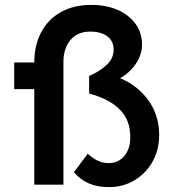

<svg xmlns="http://www.w3.org/2000/svg" viewBox="-20 -754 705 784"><path d="M282 -51 338 -126Q362 -105 382 -96.5Q402 -88 423 -88Q464 -88 488 -117.5Q512 -147 512 -193Q512 -229 501.5 -257Q491 -285 469 -307Q447 -329 416 -345Q385 -361 344 -372V-444Q370 -455 388.5 -467.5Q407 -480 419.5 -493Q432 -506 438 -520.5Q444 -535 444 -551Q444 -586 418.5 -605.5Q393 -625 348 -625Q297 -625 268 -591Q239 -557 239 -501V0H120V-499Q120 -569 148 -622Q176 -675 228.5 -704.5Q281 -734 352 -734Q414 -734 460.5 -713.5Q507 -693 533.5 -656.5Q560 -620 560 -571Q560 -542 546.5 -514Q533 -486 509 -463Q485 -440 453 -426L451 -441Q491 -429 523.5 -406Q556 -383 580 -352.5Q604 -322 617 -284Q630 -246 630 -203Q630 -142 603 -94Q576 -46 529.5 -18Q483 10 424 10Q378 10 343 -5Q308 -20 282 -51ZM38 -390V-499H179V-390Z"/></svg>

Font: Mach Medium
Style: Regular
Weight: 500
Version: Version 1.002